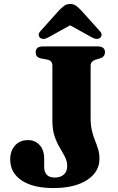

<svg xmlns="http://www.w3.org/2000/svg" viewBox="-20 -935 599 972"><path d="M483.4 -131.1Q483.4 -64.4 420.8 -23.7Q358.2 17 250.2 17Q146.8 17 89.2 -21.8Q31.7 -60.7 31.7 -127.3Q31.7 -171.3 56.1 -198.5Q80.5 -225.7 121.9 -225.7Q157.5 -225.7 180.5 -200.8Q203.6 -176 203.6 -130.9V-90.6Q203.6 -64.8 216.5 -50.4Q229.5 -36.1 257.5 -36.1Q285.6 -36.1 302.9 -51.1Q320.2 -66.1 320.2 -94.1Q320.2 -118.8 308.9 -140.6Q297.7 -162.5 282.7 -187.4Q267.7 -212.3 256.4 -245.2Q245.2 -278.1 245.2 -324.4V-602Q245.2 -614.3 239.3 -622.3Q233.4 -630.3 219.9 -633L187.5 -639.3Q173.5 -642.3 167 -649.8Q160.6 -657.3 160.6 -671.2Q160.6 -684.8 169.6 -692.4Q178.6 -700 197.5 -700H474.5Q493.5 -700 502.4 -692.4Q511.4 -684.8 511.4 -671.2Q511.4 -648.1 487.7 -639.7L464.1 -633Q451.8 -628.7 445.3 -621.3Q438.8 -613.9 438.8 -602V-337.1Q438.8 -299 445.6 -272.1Q452.4 -245.3 461.1 -223.8Q469.8 -202.4 476.6 -180.6Q483.4 -158.8 483.4 -131.1ZM373.6 -828.4H296.3L444.4 -746.2Q471.6 -731.1 487.3 -743.7Q493.4 -748.8 494.2 -758.4Q495 -768 484.4 -778.7L389.5 -884.1Q375.7 -898.1 364.1 -906.5Q352.6 -914.9 335.1 -914.9Q317.6 -914.9 306.1 -906.5Q294.6 -898.1 280.3 -884.1L185.9 -778.7Q175.2 -768 176 -758.4Q176.9 -748.8 183 -743.7Q198.7 -731.1 225.5 -746.2Z"/></svg>

Font: Fraunces
Style: Regular
Weight: 900
Version: Version 1.000;[b76b70a41]